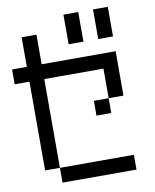

<svg xmlns="http://www.w3.org/2000/svg" viewBox="-98 -991 862 1065"><g transform="rotate(-10 333.5 -458.5)"><path d="M0 -583.3V-666.7H83.3V-833.3H166.7V-666.7H583.3V-416.7H500V-583.3H166.7V-83.3H83.3V-583.3ZM166.7 -83.3H583.3V0H166.7ZM333.3 -750V-916.7H416.7V-750ZM500 -416.7V-333.3H416.7V-416.7ZM500 -750V-916.7H583.3V-750Z"/></g></svg>

Font: Galmuri11 Condensed
Style: Regular
Weight: 400
Width: 3
Designer: Lee Minseo (quiple)
Version: Version 2.399;hotconv 1.1.1;makeotfexe 2.6.0 DEVELOPMENT